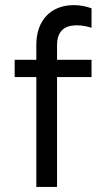

<svg xmlns="http://www.w3.org/2000/svg" viewBox="-20 -741 421 761"><path d="M38.1 -435.5H124V0H206.1V-435.5H342.8V-503.9H206.1V-560.5C206.1 -614.3 231.4 -640.6 284.2 -640.6C301.8 -640.6 321.3 -637.7 342.8 -630.9V-708C324.2 -714.8 300.8 -720.7 272.5 -720.7C181.6 -720.7 124 -660.2 124 -563.5V-503.9H38.1Z"/></svg>

Font: Wanted Sans
Style: Regular
Weight: 400
Designer: Original Design by Kil Hyung-jin and Kang Hanbin, Wanted Lab, Inc; Hangeul from Source Han Sans by Jang Soo-young and Ka
Foundry: Wanted Lab, Inc.
Version: Version 1.001;Glyphs 3.2 (3227)